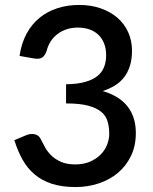

<svg xmlns="http://www.w3.org/2000/svg" viewBox="-20 -748 620 776"><path d="M59 -522Q66.5 -573 87.2 -611.5Q108 -650 139.5 -675.8Q171 -701.5 211.8 -714.8Q252.5 -728 300 -728Q348 -728 387.2 -714.2Q426.5 -700.5 454.8 -676Q483 -651.5 498.2 -617.5Q513.5 -583.5 513.5 -543Q513.5 -508.5 505.2 -482.2Q497 -456 481.8 -436Q466.5 -416 444.5 -402.5Q422.5 -389 395 -380Q462 -360.5 495.5 -317.8Q529 -275 529 -210.5Q529 -158.5 509.5 -118Q490 -77.5 456.8 -49.5Q423.5 -21.5 379.2 -6.8Q335 8 285.5 8Q230 8 189.5 -5.2Q149 -18.5 119.8 -43.2Q90.5 -68 71 -103Q51.5 -138 38 -181.5L84.5 -201Q103 -209 119.8 -205.5Q136.5 -202 144 -187Q152 -171 162 -152.8Q172 -134.5 187.8 -119.2Q203.5 -104 226.8 -93.8Q250 -83.5 284 -83.5Q318.5 -83.5 344.2 -94.8Q370 -106 387.2 -123.8Q404.5 -141.5 413 -163.5Q421.5 -185.5 421.5 -207Q421.5 -234 415 -256.8Q408.5 -279.5 389.8 -295.5Q371 -311.5 336.8 -320.8Q302.5 -330 247 -330V-407.5Q292.5 -408 323.8 -416.8Q355 -425.5 373.8 -440.8Q392.5 -456 400.8 -477.5Q409 -499 409 -524.5Q409 -552 400.5 -573Q392 -594 376.8 -608.2Q361.5 -622.5 340.5 -629.5Q319.5 -636.5 294 -636.5Q269.5 -636.5 248.8 -629.5Q228 -622.5 211.8 -610Q195.5 -597.5 184.5 -580.2Q173.5 -563 168.5 -542.5Q161.5 -522 149.8 -515Q138 -508 115.5 -512Z"/></svg>

Font: Lato SemiBold
Style: Regular
Weight: 600
Designer: Lukasz Dziedzic with Adam Twardoch and Botio Nikoltchev
Foundry: tyPoland Lukasz Dziedzic
Version: Version 2.015; 2015-08-06; http://www.latofonts.com/